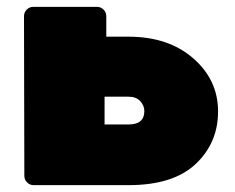

<svg xmlns="http://www.w3.org/2000/svg" viewBox="-20 -540 685 560"><path d="M355 0H78Q67 0 59 -8Q51 -16 51 -27L50 -493Q50 -504 58 -512Q66 -520 77 -520H263Q274 -520 282 -512Q290 -504 290 -493V-433H355Q471 -433 543.5 -370Q616 -307 616 -215Q616 -123 550.5 -61.5Q485 0 355 0ZM285 -258V-177H355Q401 -177 401 -216Q401 -232 389 -245Q377 -258 355 -258Z"/></svg>

Font: Rubik One
Style: Regular
Weight: 400
Designer: Hubert and Fischer with Elvire Volk Leonovitch
Foundry: Hubert and Fischer with Elvire Volk Leonovitch
Version: Version 1.001